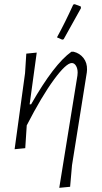

<svg xmlns="http://www.w3.org/2000/svg" viewBox="-20 -711 490 920"><path d="M331 -689 338 -691 367 -680 368 -672Q357 -652 285 -523L278 -521L253 -532Q292 -603 331 -689ZM156 -459 122 -211H129Q239 -404 322 -463H333Q362 -456 380 -433Q398 -410 397 -377L396 -364L325 81L316 184L264 189L351 -349L352 -363Q352 -383 344 -396Q336 -409 324 -409Q297 -409 238.5 -329.5Q180 -250 108 -110V-108L101 -1L50 4L100 -360L106 -454Z"/></svg>

Font: Alegreya Sans Light
Style: Italic
Weight: 300
Italic angle: -7°
Designer: Juan Pablo del Peral
Foundry: Huerta Tipografica
Version: Version 2.007